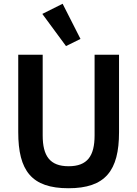

<svg xmlns="http://www.w3.org/2000/svg" viewBox="-20 -989 729 1021"><path d="M331 -744 408 -782 313 -969 205 -915ZM77 -698V-286C77 -81 148 12 344 12C540 12 613 -81 613 -286V-698H483V-269C483 -160 445 -105 345 -105C245 -105 207 -160 207 -269V-698Z"/></svg>

Font: Braiins Sans SemiBold
Style: Regular
Weight: 600
Designer: Mike Abbink, Paul van der Laan, Pieter van Rosmalen, Jiri Chlebus, Lubos Buracinsky
Foundry: Bold Monday, Sudetype
Version: Version 1.000;hotconv 1.0.109;makeotfexe 2.5.65596